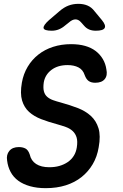

<svg xmlns="http://www.w3.org/2000/svg" viewBox="-20 -970 640 1000"><path d="M421 -579Q412 -607 388.5 -619Q365 -631 332 -631Q281 -631 248 -606Q215 -581 208 -541Q204 -513 208.5 -495Q213 -477 225.5 -466Q238 -455 256 -448.5Q274 -442 297 -436Q344 -423 384.5 -407.5Q425 -392 453 -366.5Q481 -341 493 -302Q505 -263 494 -203Q486 -154 463 -115Q440 -76 405 -48Q370 -20 323 -5Q276 10 218 10Q173 10 137 0Q101 -10 75.5 -28.5Q50 -47 35.5 -74Q21 -101 17 -134Q12 -164 28.5 -184Q45 -204 78 -204Q98 -204 112.5 -196.5Q127 -189 135 -165Q142 -133 168 -116Q194 -99 237 -99Q266 -99 290 -106Q314 -113 333 -126Q352 -139 364 -158Q376 -177 380 -202Q385 -234 379 -254Q373 -274 358.5 -287.5Q344 -301 323 -308.5Q302 -316 277 -323Q232 -335 194.5 -349.5Q157 -364 131.5 -387Q106 -410 95 -446.5Q84 -483 94 -540Q102 -585 124 -622Q146 -659 179.5 -685.5Q213 -712 256.5 -726Q300 -740 350 -740Q391 -740 423 -731Q455 -722 478 -704.5Q501 -687 515.5 -662.5Q530 -638 534 -609Q541 -577 525.5 -558Q510 -539 476 -539Q455 -539 442 -548Q429 -557 421 -579ZM250 -810Q210 -810 207 -823.5Q204 -837 235 -865L290 -912Q313 -932 337 -941Q361 -950 388 -950Q415 -950 436 -941Q457 -932 472 -912L511 -865Q533 -838 525 -824Q517 -810 479 -810Q459 -810 444 -816.5Q429 -823 418 -836L402 -854Q389 -869 373 -869Q357 -869 339 -853L320 -838Q304 -824 286.5 -817Q269 -810 250 -810Z"/></svg>

Font: Maple Mono SemiBold
Style: Italic
Weight: 600
Italic angle: -10°
Monospace: yes
Designer: subframe7536
Version: Version 7.000